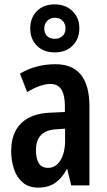

<svg xmlns="http://www.w3.org/2000/svg" viewBox="-20 -846 486 876"><path d="M233 -553Q311 -553 349.5 -504.5Q388 -456 388 -362V0H305L287 -74H285Q262 -32 231 -11Q200 10 155 10Q111 10 83.5 -13.5Q56 -37 43.5 -75.5Q31 -114 31 -157Q31 -240 77.5 -284.5Q124 -329 211 -332L276 -335V-362Q276 -463 211 -463Q166 -463 104 -426L71 -510Q143 -553 233 -553ZM236 -256Q144 -251 144 -161Q144 -80 199 -80Q234 -80 255.5 -114Q277 -148 277 -207V-259ZM230 -607Q179 -607 148.5 -637.5Q118 -668 118 -716Q118 -765 148.5 -795.5Q179 -826 230 -826Q279 -826 310.5 -795.5Q342 -765 342 -717Q342 -669 311.5 -638Q281 -607 230 -607ZM231 -669Q252 -669 265.5 -682Q279 -695 279 -716Q279 -737 266 -751Q253 -765 231 -765Q209 -765 195.5 -751Q182 -737 182 -716Q182 -695 194 -682Q206 -669 231 -669Z"/></svg>

Font: Noto Sans Lao UI ExtCond SemBd
Style: Regular
Weight: 600
Width: 2
Designer: Monotype Design Team
Foundry: Monotype Imaging Inc.
Version: Version 2.000; ttfautohint (v1.8.4.7-5d5b)